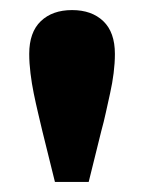

<svg xmlns="http://www.w3.org/2000/svg" viewBox="-20 -746 286 381"><path d="M123 -726Q162 -726 185 -704Q208 -682 208 -639Q208 -621 205.5 -601Q203 -581 198.5 -561Q194 -541 190 -522.5Q186 -504 181 -486L156 -385H89L64 -486Q60 -503 55.5 -522Q51 -541 47 -560.5Q43 -580 40.5 -600.5Q38 -621 38 -639Q38 -682 61 -704Q84 -726 123 -726Z"/></svg>

Font: Source Serif 4 ExtraBold
Style: Regular
Weight: 800
Designer: Frank Grießhammer
Foundry: Adobe Systems Incorporated
Version: Version 4.004;hotconv 1.0.116;makeotfexe 2.5.65601